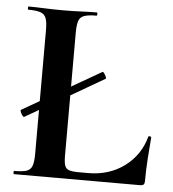

<svg xmlns="http://www.w3.org/2000/svg" viewBox="-48 -669 641 713"><g transform="rotate(5 272.5 -312.5)"><path d="M49 -215Q47 -214 42.5 -219.5Q38 -225 35.5 -232Q33 -239 35 -240L325 -407Q327 -408 331 -402.5Q335 -397 338 -390.5Q341 -384 338 -382ZM213 -543V-85Q213 -61 217 -48.5Q221 -36 233.5 -32Q246 -28 270 -28H304Q382 -28 439 -70Q496 -112 515 -182Q516 -185 521 -184Q526 -183 526 -180Q523 -147 520 -100.5Q517 -54 517 -15Q517 0 502 0H30Q28 0 28 -6Q28 -12 30 -12Q61 -12 76 -17Q91 -22 96.5 -37Q102 -52 102 -81V-544Q102 -573 96.5 -587.5Q91 -602 76 -607.5Q61 -613 30 -613Q28 -613 28 -619Q28 -625 30 -625Q54 -625 87.5 -623.5Q121 -622 157 -622Q195 -622 227 -623.5Q259 -625 284 -625Q287 -625 287 -619Q287 -613 284 -613Q254 -613 238.5 -607.5Q223 -602 218 -587Q213 -572 213 -543Z"/></g></svg>

Font: Cormorant Garamond Light
Style: Bold
Weight: 700
Version: Version 4.001